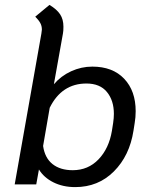

<svg xmlns="http://www.w3.org/2000/svg" viewBox="-20 -753 618 784"><path d="M139 -61 128 0H40L149 -616Q151 -628 151 -632Q151 -647 144.5 -659Q138 -671 124 -685L182 -733Q212 -715 225.5 -694.5Q239 -674 239 -644Q239 -626 237 -616L200 -409Q229 -443 270.5 -462Q312 -481 357 -481Q440 -481 487 -431.5Q534 -382 534 -299Q534 -274 530 -251L525 -219Q509 -117 445 -53Q381 11 287 11Q237 11 198 -8.5Q159 -28 139 -61ZM437 -219 442 -251Q445 -271 445 -288Q445 -343 416.5 -377.5Q388 -412 333 -412Q232 -412 183 -313L156 -157Q163 -108 194.5 -83Q226 -58 277 -58Q340 -58 382.5 -102.5Q425 -147 437 -219Z"/></svg>

Font: KoHo Medium
Style: Italic
Weight: 500
Italic angle: -10°
Designer: Cadson Demak & Katatrad Team
Foundry: Cadson Demak Co.,Ltd.
Version: Version 1.000